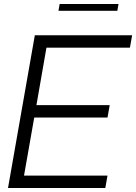

<svg xmlns="http://www.w3.org/2000/svg" viewBox="-20 -939 680 959"><path d="M506 0H20L154 -763H640L629 -701H212L162 -414H528L517 -352H151L100 -62H517ZM566 -885H272L278 -919H572Z"/></svg>

Font: Open Sauce Sans Light Italic
Style: Regular
Weight: 300
Italic angle: -10°
Designer: Alfredo Marco Pradil
Foundry: Creative Sauce Fz LLC
Version: Version 1.477